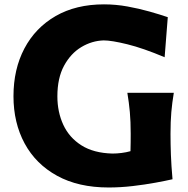

<svg xmlns="http://www.w3.org/2000/svg" viewBox="-20 -837 856 872"><path d="M572.6 -150.4Q553.1 -144.9 532 -142.3Q510.9 -139.6 490.6 -139.6Q405.4 -141.8 350 -176.8Q294.6 -211.8 267.6 -270Q240.6 -328.3 240.6 -399.4Q240.6 -482.6 270.9 -538.5Q301.3 -594.4 349.4 -623.2Q397.5 -652 451 -653.5Q486.7 -653.5 558.3 -635.9Q630 -618.3 727.7 -577L742 -759Q706.2 -771.2 659 -784.6Q611.8 -798 558.8 -807.6Q505.9 -817.2 452.3 -817.2Q325 -817.2 232.7 -764.1Q140.5 -710.9 90.8 -616.8Q41.2 -522.6 41.2 -400.1Q41.2 -279.3 91.9 -185.5Q142.6 -91.8 239.3 -38.7Q335.9 14.5 473.5 14.5Q527.2 14.5 582.8 8Q638.3 1.5 686.1 -7.3Q733.9 -16.1 763.5 -22.9Q758 -85.3 756.2 -133.8Q754.4 -182.3 754.4 -229.8Q754.4 -285.2 758.1 -328Q761.9 -370.9 769.4 -415.5H558.4Q565.8 -370.9 569.7 -328Q573.6 -285.2 573.6 -229.8Q573.6 -210.8 573.4 -191.3Q573.2 -171.9 572.6 -150.4Z"/></svg>

Font: Pinar FD VF
Style: Regular
Weight: 300
Designer: Amin Abedi
Version: Version 2.000